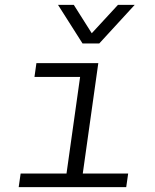

<svg xmlns="http://www.w3.org/2000/svg" viewBox="-20 -771 640 791"><path d="M57 0 65 -56H254L310 -454H122L130 -511H385L321 -56H508L500 0ZM535 -751 389 -592H320L219 -751H284L358 -634L466 -751Z"/></svg>

Font: Chivo Mono Medium ExtraLight
Style: Italic
Weight: 250
Italic angle: -8.05°
Monospace: yes
Version: Version 1.008